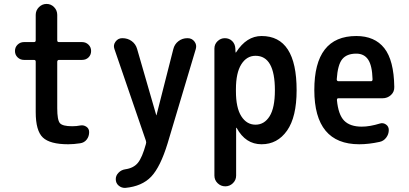

<svg xmlns="http://www.w3.org/2000/svg" viewBox="-20 -710 2040 958"><path d="M99.6 -411.1Q81.1 -411.1 67.9 -423.8Q54.7 -436.5 54.7 -455.6Q54.7 -474.6 67.9 -487.3Q81.1 -500 99.6 -500H149.4Q158.2 -500 158.2 -508.8V-635.7Q158.2 -658.2 174.3 -674.3Q190.4 -690.4 212.4 -690.4Q234.4 -690.4 250 -674.3Q265.6 -658.2 265.6 -635.7V-508.8Q265.6 -500 274.4 -500H389.6Q408.2 -500 421.4 -487.3Q434.6 -474.6 434.6 -455.6Q434.6 -436.5 421.9 -423.8Q409.2 -411.1 389.6 -411.1H274.4Q266.6 -411.1 265.6 -402.3V-169.9Q265.6 -111.3 278.8 -95.7Q292 -80.1 339.8 -80.1Q362.3 -80.1 380.9 -84Q397.5 -86.9 411.1 -77.6Q424.8 -68.4 424.8 -50.8Q424.8 -29.3 412.6 -13.7Q400.4 2 379.9 4.9Q347.7 9.8 320.3 9.8Q229.5 9.8 193.8 -23.9Q158.2 -57.6 158.2 -150.4V-402.3Q158.2 -411.1 149.4 -411.1Z M708 -7.8 550.8 -465.8Q543.9 -485.4 556.6 -502.4Q569.3 -519.5 589.8 -519.5H590.8Q617.2 -519.5 637.2 -504.9Q657.2 -490.2 664.1 -465.8L759.8 -134.8H760.7L844.7 -464.8Q850.6 -489.3 870.1 -504.4Q889.6 -519.5 915 -519.5H916Q937.5 -519.5 950.2 -502.9Q962.9 -486.3 957 -465.8L816.4 4.9Q780.3 123 734.4 171.4Q688.5 219.7 605.5 227.5Q586.9 228.5 572.3 216.3Q557.6 204.1 557.6 183.6Q557.6 166 571.3 151.9Q585 137.7 604.5 134.8Q646.5 128.9 668 102.5Q689.5 76.2 708 8.8Q710.9 0 708 -7.8Z M1157.2 -264.6V-254.9Q1157.2 -171.9 1184.1 -129.9Q1210.9 -87.9 1254.9 -87.9Q1298.8 -87.9 1325.2 -129.9Q1351.6 -171.9 1351.6 -259.8Q1351.6 -431.6 1254.9 -431.6Q1210.9 -431.6 1184.1 -389.2Q1157.2 -346.7 1157.2 -264.6ZM1049.8 166V-467.8Q1049.8 -489.3 1065.4 -504.4Q1081.1 -519.5 1101.6 -519.5Q1124 -519.5 1138.7 -504.9Q1153.3 -490.2 1154.3 -467.8L1155.3 -448.2H1156.2Q1158.2 -448.2 1158.2 -449.2Q1210 -530.3 1285.2 -530.3Q1460 -530.3 1460 -259.8Q1460 -126 1412.1 -58.1Q1364.3 9.8 1285.2 9.8Q1205.1 9.8 1161.1 -71.3Q1161.1 -72.3 1159.2 -72.3H1158.2V166Q1158.2 188.5 1142.1 204.1Q1126 219.7 1104 219.7Q1082 219.7 1065.9 204.1Q1049.8 188.5 1049.8 166Z M1757.8 -442.4Q1710 -442.4 1687.5 -414.6Q1665 -386.7 1660.2 -314.5Q1660.2 -305.7 1668 -304.7H1831.1Q1838.9 -304.7 1838.9 -314.5Q1836.9 -382.8 1816.9 -412.6Q1796.9 -442.4 1757.8 -442.4ZM1772.5 9.8Q1548.8 9.8 1548.3 -260.3Q1547.9 -530.3 1757.8 -530.3Q1849.6 -530.3 1897.5 -469.7Q1945.3 -409.2 1947.3 -276.4Q1948.2 -252 1930.7 -235.8Q1913.1 -219.7 1888.7 -219.7H1668Q1661.1 -219.7 1661.1 -210.9Q1668 -137.7 1697.3 -107.9Q1726.6 -78.1 1785.2 -78.1Q1825.2 -78.1 1876 -93.8Q1891.6 -98.6 1905.8 -88.9Q1919.9 -79.1 1919.9 -61.5Q1919.9 -40 1906.7 -22.9Q1893.6 -5.9 1874 -2Q1820.3 9.8 1772.5 9.8Z"/></svg>

Font: Rounded Mgen+ 2m medium
Style: Regular
Weight: 500
Designer: [Source Han Sans]
Ryoko NISHIZUKA  (kana & ideographs); Paul D. Hunt (Latin, Greek & Cyrillic); Wenlong ZHANG  (bopomofo
Version: Version 1.059.20150602